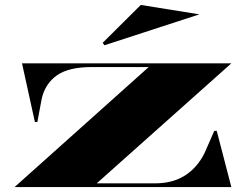

<svg xmlns="http://www.w3.org/2000/svg" viewBox="-20 -756 1013 776"><path d="M39 0 581 -485H351Q259 -485 211.5 -452.5Q164 -420 149 -359L131 -263H121L69 -500H915L371 -15H607Q678 -15 728 -47Q778 -79 807 -138L846 -227H856L915 0ZM402 -573 395 -583 549 -736 786 -698Z"/></svg>

Font: Kalnia Expanded Medium
Style: Regular
Weight: 500
Width: 7
Designer: Frida Medrano
Foundry: Frida Medrano
Version: Version 1.105